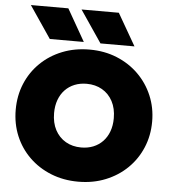

<svg xmlns="http://www.w3.org/2000/svg" viewBox="-61 -987 944 1057"><g transform="rotate(5 410.5 -458.0)"><path d="M410.5 15Q328.5 15 259.5 -12.8Q190.5 -40.5 139.8 -90Q89 -139.5 61.2 -206Q33.5 -272.5 33.5 -350Q33.5 -428 61.2 -494.5Q89 -561 139.8 -610.5Q190.5 -660 259.5 -687.5Q328.5 -715 410.5 -715Q492.5 -715 561.2 -687Q630 -659 680.8 -609Q731.5 -559 759.5 -492.8Q787.5 -426.5 787.5 -350Q787.5 -272.5 759.5 -206Q731.5 -139.5 680.8 -90Q630 -40.5 561.2 -12.8Q492.5 15 410.5 15ZM410.5 -174Q447 -174 477.2 -186.2Q507.5 -198.5 529.5 -221.5Q551.5 -244.5 563.5 -277Q575.5 -309.5 575.5 -350Q575.5 -404 554.5 -443.5Q533.5 -483 496.2 -504.5Q459 -526 410.5 -526Q374 -526 343.8 -513.8Q313.5 -501.5 291.5 -478.5Q269.5 -455.5 257.5 -423Q245.5 -390.5 245.5 -350Q245.5 -296 266.5 -256.5Q287.5 -217 324.8 -195.5Q362 -174 410.5 -174ZM654.5 -754H466.5L346.5 -931H552.5ZM374.5 -754H186.5L66.5 -931H273.5Z"/></g></svg>

Font: Geologica Cursive Black
Style: Regular
Weight: 900
Designer: Sindre Bremnes, Frode Helland
Foundry: Monokrom Skriftforlag AS
Version: Version 1.010;gftools[0.9.28]